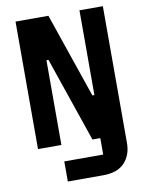

<svg xmlns="http://www.w3.org/2000/svg" viewBox="-97 -766 793 1035"><g transform="rotate(-10 300.0 -249.0)"><path d="M61 0V-698H241L400 -234H411V-698H539V51Q539 116 500.5 158Q462 200 382 200H189V90H402V0H359L200 -464H189V0Z"/></g></svg>

Font: Lilex
Style: Regular
Weight: 400
Monospace: yes
Designer: Mike Abbink, Paul van der Laan, Pieter van Rosmalen, Mikhael Khrustik
Foundry: Mikhael Khrustik
Version: Version 2.510